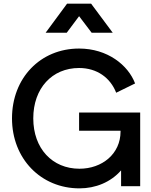

<svg xmlns="http://www.w3.org/2000/svg" viewBox="-20 -1024 831 1056"><path d="M417 12C506 12 589 -22 646 -87V0H751V-405H415V-305H643V-301C643 -177 541 -96 417 -96C268 -96 163 -207 163 -373C163 -538 266 -650 415 -650C514 -650 587 -596 619 -514L723 -565C685 -666 571 -757 415 -757C202 -757 46 -595 46 -373C46 -151 205 12 417 12ZM231 -844H347L415 -935L484 -844H600L481 -1004H349Z"/></svg>

Font: Mluvka SemiBold
Style: Regular
Weight: 600
Designer: Modified by Jiří Krblich, Original typeface by Gumpita Rahayu
Foundry: Gumpita Rahayu & Jiří Krblich
Version: Version 2.000;Glyphs 3.1.1 (3134)